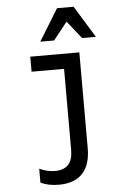

<svg xmlns="http://www.w3.org/2000/svg" viewBox="-65 -851 730 1107"><g transform="rotate(-5 300.0 -297.5)"><path d="M414 15V-540H130V-453H318V15C318 92 284 129 215 129C185 129 154 122 125 108V188C154 203 191 210 230 210C351 210 414 143 414 15ZM195 -621H275L356 -723L437 -621H517L404 -805H308Z"/></g></svg>

Font: CommitMono
Style: 500Regular
Weight: 500
Monospace: yes
Designer: Eigil Nikolajsen
Foundry: Eigil Nikolajsen
Version: Version 1.143